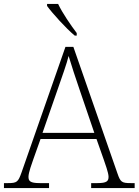

<svg xmlns="http://www.w3.org/2000/svg" viewBox="-23 -951 701 971"><path d="M355 -771H365V-784C336 -822 292 -886 271 -931H215V-921C240 -886 311 -807 355 -771ZM-3 0H225V-25H178C130 -25 121 -35 121 -57C121 -78 139 -127 145 -144L182 -248H465L502 -143C508 -125 526 -77 526 -57C526 -35 517 -25 470 -25H438V0H658V-25H638C593 -25 586 -30 571 -74L348 -714H308L86 -79C69 -31 63 -25 18 -25H-3ZM192 -279 271 -506C288 -555 316 -633 324 -668C337 -624 361 -551 380 -496L454 -279Z"/></svg>

Font: Noto Serif Myanmar ExtraLight
Style: Regular
Weight: 200
Designer: Ben Mitchell and the Monotype Design Team
Foundry: Monotype Imaging Inc.
Version: Version 2.106